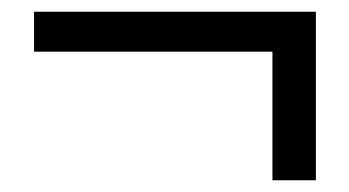

<svg xmlns="http://www.w3.org/2000/svg" viewBox="-20 -423 595 327"><path d="M444 -116H518V-403H38V-335H444Z"/></svg>

Font: Noto Sans CJK SC
Style: Regular
Weight: 400
Designer: Ryoko NISHIZUKA 西塚涼子 (kana, bopomofo & ideographs); Paul D. Hunt (Latin, Greek & Cyrillic); Sandoll Communications 산돌커뮤니
Foundry: Adobe
Version: Version 2.004;hotconv 1.0.118;makeotfexe 2.5.65603